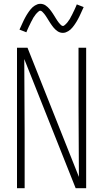

<svg xmlns="http://www.w3.org/2000/svg" viewBox="-20 -985 540 1005"><path d="M69 0V-735H124L393 -59Q393 -154 392 -249.5Q391 -345 391 -441V-735H431V0H376L107 -676Q107 -581 108 -485.5Q109 -390 109 -294V0ZM309 -813Q302 -813 295 -815Q288 -817 282 -821Q276 -825 270.5 -830Q265 -835 260.5 -840.5Q256 -846 252 -851.5Q248 -857 244 -863Q240 -869 236 -875.5Q232 -882 228 -888.5Q224 -895 220 -901Q216 -907 212 -912Q208 -917 202 -923Q196 -929 191 -929Q187 -929 184 -926.5Q181 -924 178 -921.5Q175 -919 171 -914.5Q167 -910 165.5 -908Q164 -906 162.5 -903.5Q161 -901 159 -898.5Q157 -896 155 -893Q153 -890 151.5 -886.5Q150 -883 148 -879.5Q146 -876 144 -872.5Q142 -869 140 -864.5Q138 -860 136 -856Q134 -852 131.5 -847Q129 -842 127 -837Q125 -832 122.5 -827Q120 -822 118 -816L82 -830Q86 -839 90 -847.5Q94 -856 97.5 -864Q101 -872 104.5 -879Q108 -886 111.5 -892.5Q115 -899 118.5 -905Q122 -911 125.5 -916Q129 -921 132 -925.5Q135 -930 140.5 -936.5Q146 -943 151 -947.5Q156 -952 162.5 -956Q169 -960 176 -962.5Q183 -965 191 -965Q198 -965 205 -963Q212 -961 218 -957Q224 -953 229.5 -948Q235 -943 239.5 -937.5Q244 -932 248 -926.5Q252 -921 256 -915Q260 -909 264 -902.5Q268 -896 272 -889.5Q276 -883 280 -877Q284 -871 288 -866Q292 -861 298 -855Q304 -849 309 -849Q313 -849 316 -851.5Q319 -854 322 -856.5Q325 -859 329 -863.5Q333 -868 334.5 -870Q336 -872 337.5 -874.5Q339 -877 341 -879.5Q343 -882 345 -885Q347 -888 348.5 -891.5Q350 -895 352 -898.5Q354 -902 356 -905.5Q358 -909 360 -913.5Q362 -918 364 -922Q366 -926 368.5 -931Q371 -936 373 -941Q375 -946 377.5 -951Q380 -956 382 -962L418 -948Q414 -939 410 -930.5Q406 -922 402.5 -914Q399 -906 395.5 -899Q392 -892 388.5 -885.5Q385 -879 381.5 -873Q378 -867 374.5 -862Q371 -857 368 -852.5Q365 -848 359.5 -841.5Q354 -835 349 -830.5Q344 -826 337.5 -822Q331 -818 324 -815.5Q317 -813 309 -813Z"/></svg>

Font: Iosevka Term Curly Extralight
Style: Regular
Weight: 200
Designer: Belleve Invis
Foundry: Belleve Invis
Version: Version 32.3.0